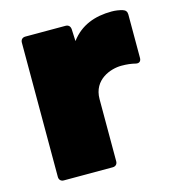

<svg xmlns="http://www.w3.org/2000/svg" viewBox="-88 -624 636 699"><g transform="rotate(-15 230.5 -274.5)"><path d="M252 0C263 0 270 -7 270 -18V-252C270 -326 338 -349 378 -349C399 -349 415 -347 431 -343C444 -340 451 -347 451 -359V-523C451 -533 446 -540 436 -543C423 -547 408 -549 395 -549C331 -549 277 -529 240 -479L238 -524C237 -536 230 -542 219 -542H68C57 -542 50 -535 50 -524V-18C50 -7 57 0 68 0Z"/></g></svg>

Font: LINE Seed Sans TH Heavy
Style: Regular
Weight: 900
Designer: Dalton Maag Ltd | Thai characters by Cadson Demak Co.,Ltd.
Foundry: Dalton Maag Ltd
Version: Version 1.003